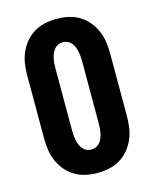

<svg xmlns="http://www.w3.org/2000/svg" viewBox="-113 -819 726 904"><g transform="rotate(-15 250.0 -367.5)"><path d="M250 8Q221 8 193 2Q165 -4 140.5 -18.5Q116 -33 97.5 -55Q79 -77 67.5 -103.5Q56 -130 52 -158Q48 -186 48 -215V-520Q48 -549 52 -577Q56 -605 67.5 -631.5Q79 -658 97.5 -680Q116 -702 140.5 -716.5Q165 -731 193 -737Q221 -743 250 -743Q279 -743 307 -737Q335 -731 359.5 -716.5Q384 -702 402.5 -680Q421 -658 432.5 -631.5Q444 -605 448 -577Q452 -549 452 -520V-215Q452 -186 448 -158Q444 -130 432.5 -103.5Q421 -77 402.5 -55Q384 -33 359.5 -18.5Q335 -4 307 2Q279 8 250 8ZM250 -106Q262 -106 273 -111Q284 -116 291.5 -125Q299 -134 303.5 -145Q308 -156 310.5 -168Q313 -180 314 -191.5Q315 -203 315 -215V-520Q315 -532 314 -543.5Q313 -555 310.5 -567Q308 -579 303.5 -590Q299 -601 291.5 -610Q284 -619 273 -624Q262 -629 250 -629Q238 -629 227 -624Q216 -619 208.5 -610Q201 -601 196.5 -590Q192 -579 189.5 -567Q187 -555 186 -543.5Q185 -532 185 -520V-215Q185 -203 186 -191.5Q187 -180 189.5 -168Q192 -156 196.5 -145Q201 -134 208.5 -125Q216 -116 227 -111Q238 -106 250 -106Z"/></g></svg>

Font: Iosevka SS18 Heavy
Style: Regular
Weight: 900
Monospace: yes
Designer: Belleve Invis
Foundry: Belleve Invis
Version: Version 25.1.1; ttfautohint (v1.8.4)